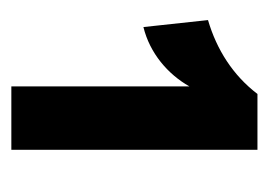

<svg xmlns="http://www.w3.org/2000/svg" viewBox="-86 -724 463 330"><g transform="rotate(90 145.0 -558.5)"><path d="M128 -347H237V-770H141C109 -728 65 -700 14 -685L26 -574C71 -585 107 -616 128 -653Z"/></g></svg>

Font: Ronzino
Style: Bold
Weight: 700
Designer: Nunzio Mazzaferro
Foundry: Collletttivo
Version: Version 1.000;Glyphs 3.3 (3337)